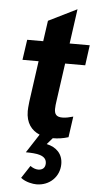

<svg xmlns="http://www.w3.org/2000/svg" viewBox="-62 -713 509 1009"><g transform="rotate(5 193.0 -208.0)"><path d="M234.5 10.5C260.5 10.5 288 7 316.5 -2L332 -112C310.5 -106 293.5 -102 275 -102C243.5 -102 233 -116 233 -144C233 -158 235 -171 237 -186L265 -386H371L385.5 -493H279.5L305 -676L155.5 -602L140 -493H55.5L40 -386H125L95 -170.5C92 -143 91 -131 91 -120.5C91 -57 121 -20 164 -2L100 96.5C153.5 97 209.5 100.5 209.5 145.5C209.5 170 194 181.5 172 181.5C158.5 181.5 143.5 175.5 130.5 166L87 232.5C113.5 253.5 151.5 259.5 170 259.5C239 259.5 291 209 291 142C291 88 256.5 55 205.5 44Z"/></g></svg>

Font: HK Grotesk ExtraBold
Style: Italic
Weight: 800
Italic angle: -16°
Designer: Alfredo Marco Pradil
Foundry: Hanken Design Co.
Version: Version 3.001;FEAKit 1.0